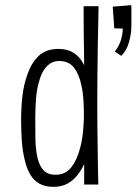

<svg xmlns="http://www.w3.org/2000/svg" viewBox="-20 -717 531 746"><path d="M62 -251Q62 -298 67 -342.5Q72 -387 85 -423Q100 -470 129 -498.5Q158 -527 207 -527Q234 -527 253 -518.5Q272 -510 285.5 -495.5Q299 -481 307 -463Q307 -485 306.5 -515Q306 -545 305.5 -577.5Q305 -610 305 -640Q305 -670 305 -693H363Q361 -607 360 -541.5Q359 -476 358.5 -426Q358 -376 358 -335Q358 -311 358 -280Q358 -249 358.5 -214.5Q359 -180 359.5 -143.5Q360 -107 360.5 -70.5Q361 -34 362 0H307V-79Q297 -58 281.5 -37.5Q266 -17 243 -4Q220 9 187 9Q155 9 133 -3.5Q111 -16 97.5 -39Q84 -62 77 -92Q68 -126 65 -167Q62 -208 62 -251ZM117 -254Q117 -216 117.5 -180.5Q118 -145 123 -117Q129 -81 145.5 -59.5Q162 -38 196 -38Q235 -38 257.5 -67.5Q280 -97 291 -141Q297 -162 300 -184Q303 -206 304.5 -228.5Q306 -251 306 -272Q306 -301 304 -331Q302 -361 296 -386Q288 -427 268 -453.5Q248 -480 210 -480Q189 -480 174 -469.5Q159 -459 148.5 -441.5Q138 -424 132 -401Q122 -368 119.5 -328.5Q117 -289 117 -254ZM451 -500 426 -517Q443 -538 450 -562Q457 -586 457 -606L424 -607L418 -691L490 -697Q491 -686 490.5 -670Q490 -654 490.5 -637.5Q491 -621 490 -607Q490 -585 481 -552.5Q472 -520 451 -500Z"/></svg>

Font: Truculenta Light
Style: Regular
Weight: 300
Version: Version 1.002